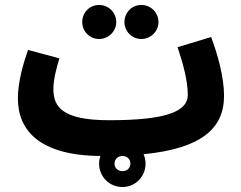

<svg xmlns="http://www.w3.org/2000/svg" viewBox="-20 -607 972 773"><path d="M549 -450C587 -450 618 -481 618 -518C618 -557 587 -587 549 -587C511 -587 481 -557 481 -518C481 -481 511 -450 549 -450ZM379 -450C417 -450 448 -481 448 -518C448 -557 417 -587 379 -587C341 -587 311 -557 311 -518C311 -481 341 -450 379 -450ZM195 -248C195 -290 208 -334 219 -372L93 -406C75 -356 52 -278 52 -211C52 -82 139 19 384 21C381 31 379 41 379 52C379 104 420 146 473 146C525 146 566 104 566 52C566 38 563 25 558 14C787 -9 882 -87 882 -221C882 -297 856 -389 830 -458L695 -417C718 -348 736 -281 736 -225C736 -155 640 -123 419 -123C231 -123 195 -177 195 -248ZM473 82C455 82 441 70 441 52C441 34 455 21 473 21C491 21 505 33 505 52C505 70 491 82 473 82Z"/></svg>

Font: Noto Sans Arabic UI ExtraCondensed Extra
Style: Regular
Weight: 800
Width: 3
Designer: Nadine Chahine - Monotype Design Team
Foundry: Monotype Imaging Inc.
Version: Version 1.900